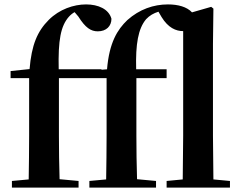

<svg xmlns="http://www.w3.org/2000/svg" viewBox="-20 -850 1093 870"><path d="M807 0H1022V-30L947 -37L945 -235V-651L947 -811L937 -819L850 -794C827 -819 787 -830 741 -830C676 -830 612 -808 557 -759C512 -716 475 -657 465 -536L440 -534V-536H246C243 -668 255 -732 292 -774C300 -783 309 -790 318 -795L335 -775C367 -724 392 -708 423 -708C462 -708 485 -732 485 -765C473 -809 425 -830 370 -830C314 -830 249 -808 201 -760C149 -708 123 -646 114 -537L28 -528V-496H112V-235C112 -169 111 -103 110 -37L34 -30V0H336V-30L250 -38C248 -103 247 -170 247 -235V-491V-496H463V-235C463 -169 462 -103 461 -37L385 -30V0H687V-30L601 -38C599 -104 598 -170 598 -235V-496H735V-536H597C594 -651 606 -720 642 -763C658 -780 676 -790 698 -797L712 -773C742 -724 777 -709 810 -709V-235L808 -37L735 -30V0Z"/></svg>

Font: Noto Serif CJK TC
Style: Bold
Weight: 700
Designer: Ryoko NISHIZUKA 西塚涼子 (kana & ideographs); Frank Grießhammer (Latin, Greek & Cyrillic); Wenlong ZHANG 张文龙 (bopomofo); San
Foundry: Adobe
Version: Version 2.001;hotconv 1.1.0;makeotfexe 2.6.0